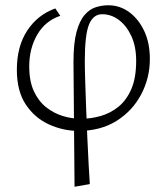

<svg xmlns="http://www.w3.org/2000/svg" viewBox="-20 -482 633 729"><path d="M263 227 259 -247Q259 -318 270.5 -360.5Q282 -403 301 -425Q320 -447 343.5 -454.5Q367 -462 391 -462Q435 -462 470.5 -436Q506 -410 527.5 -364.5Q549 -319 549 -258Q549 -186 516 -123.5Q483 -61 422.5 -23Q362 15 278 15Q220 15 166 -9.5Q112 -34 78 -85Q44 -136 44 -217Q44 -306 83.5 -366Q123 -426 190 -450L209 -422Q152 -403 121.5 -350.5Q91 -298 91 -230Q91 -174 108.5 -136Q126 -98 155 -75Q184 -52 218.5 -41.5Q253 -31 287 -31Q325 -31 362 -41.5Q399 -52 429.5 -76.5Q460 -101 478.5 -143.5Q497 -186 497 -251Q497 -306 478.5 -345.5Q460 -385 431 -406.5Q402 -428 368 -428Q334 -428 318 -389Q302 -350 302 -250Q302 -221 303.5 -174Q305 -127 307 -72Q309 -17 311.5 38.5Q314 94 316.5 141Q319 188 321 217Z"/></svg>

Font: Ancizar Sans Thin
Style: Regular
Weight: 100
Designer: Cesar Puertas, Viviana Monsalve, Julian Moncada, Julian Prieto, Jose Castro, Mariel Hernandez, Felipe Aragon, Sara Alarc
Version: Version 8.100